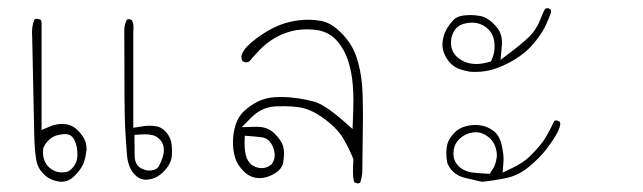

<svg xmlns="http://www.w3.org/2000/svg" viewBox="-20 -270 1540 460"><path d="M342.8 138.2Q340.3 138.7 335.9 138.7Q331.5 138.7 326.7 136.7Q314 133.3 307.6 123.5Q303.2 115.7 302.7 106Q302.2 90.8 302.2 65.4V53.2Q320.3 51.8 327.4 51.8Q334.5 51.8 339.4 52.7Q344.2 53.7 347.2 54.2Q353 56.2 356.7 58.8Q360.4 61.5 362.3 63.5Q372.6 73.7 372.6 89.8Q372.6 106 360.4 128.4Q358.9 130.4 358.4 131.3Q352.1 137.2 342.8 138.2ZM128.4 143.1Q111.8 143.1 99.1 132.3Q83 118.7 83 93.8Q83 90.3 84 84Q87.9 76.2 90.1 73.2Q92.3 70.3 93.8 68.8Q95.2 67.4 96.4 66.2Q97.7 64.9 99.1 63.7Q100.6 62.5 102.1 61.3Q103.5 60.1 105 59.1Q106.4 58.1 107.9 57.6Q111.3 55.7 114.7 54.7Q126.5 51.3 135.3 51.3Q138.7 51.3 142.1 51.8Q158.7 55.2 164.1 83.5Q165.5 92.3 165.5 100.6Q165.5 120.6 152.3 133.8Q148.9 137.7 142.6 141.1Q134.3 143.1 128.4 143.1ZM277.8 -196.3V-192.4Q277.8 0.5 279.8 35.4Q281.7 70.3 284.2 101.1Q287.1 135.7 307.1 152.3Q316.4 159.7 327.6 160.6Q353 160.6 371.8 141.4Q390.6 122.1 391.6 103Q392.1 97.2 392.1 91.3Q392.1 77.6 389.6 67.9Q386.2 54.7 375 43.5Q365.2 33.7 351.6 32.2Q345.7 31.2 336.7 31.2Q327.6 31.2 314.9 33.7L299.3 36.1V-194.3Q299.8 -199.2 299.8 -201.7Q299.8 -204.1 299.8 -206.5Q299.8 -213.9 295.9 -221.7L290.5 -224.1Q286.1 -224.1 283.7 -222.7Q277.8 -211.4 277.8 -196.3ZM56.6 -191.4Q56.6 -187.5 57.1 -183.1L62 52.2Q63 93.3 67.4 116.2Q71.8 135.7 87.4 149.7Q103 163.6 126.5 165.5Q144 165.5 157.7 152.3Q173.3 136.7 179 123.8Q184.6 110.8 186.5 94.2Q187.5 89.8 187.5 87.6Q187.5 85.4 187 82.5Q187 63 165.5 41.5Q150.9 26.9 128.4 26.9Q113.3 26.9 98.1 33.7L79.6 41.5V-211.4Q79.6 -212.9 79.6 -214.4Q79.6 -218.8 78.1 -222.2Q70.8 -225.1 70.8 -225.1Q65.9 -225.1 62.5 -223.6Q56.6 -209 56.6 -191.4Z M606.9 132.8Q597.7 132.8 587.9 127.9Q565.9 117.2 565.9 73.7Q565.9 71.3 566.4 55.2Q593.8 57.1 599.9 58.1Q606 59.1 608.4 59.1Q627 62.5 634.8 84.5Q638.2 93.3 638.2 101.1Q638.2 111.8 632.3 121.1L631.3 123L629.4 124.5Q619.1 132.8 606.9 132.8ZM848.1 136.2 849.6 5.9Q849.6 -42 847.2 -68.8Q844.2 -103.5 833.5 -134.8Q823.2 -165.5 796.9 -191.9Q772.5 -216.3 747.6 -220.2Q733.4 -222.7 719.2 -222.7Q672.9 -222.7 631.8 -201.7Q604 -187 582 -168Q562.5 -151.9 558.1 -135.3Q558.6 -128.4 561 -123.5Q567.9 -120.6 567.9 -120.6Q573.7 -120.6 577.6 -123Q584 -131.3 601.1 -149.4Q638.7 -188.5 689.9 -197.8Q702.6 -199.7 715.3 -199.7Q728 -199.7 740.7 -197.8Q769.5 -192.9 788.1 -171.4Q805.7 -150.9 814.2 -124Q822.8 -97.2 825.2 -66.4Q826.7 -49.8 826.7 -29.8Q826.7 -9.8 824.7 39.1L803.7 20.5Q777.8 -2 761.2 -12.5Q744.6 -22.9 734.9 -25.9Q692.4 -37.6 652.8 -37.6Q645 -37.6 637.7 -37.1Q616.7 -35.6 599.1 -27.3Q581.5 -19 565.9 -4.9Q551.3 8.3 544.9 27.8Q538.1 48.8 538.1 70.8Q538.1 89.4 543 106.9Q547.9 124.5 564 140.6Q580.1 156.7 602.1 156.7Q619.1 156.7 636.7 146.5Q656.2 135.3 658.7 118.2Q662.1 97.7 658.9 82.8Q655.8 67.9 637.7 49.8Q621.6 33.7 594.7 33.7Q593.3 33.7 559.1 34.7L582.5 11.2Q606.4 -12.7 638.7 -15.1Q648.4 -15.6 662.6 -15.6Q676.8 -15.6 695.8 -13.2Q726.1 -8.8 758.3 15.6Q790.5 40 803.7 64Q816.4 85.9 826.7 111.3Q825.7 128.4 825.7 138.2Q825.7 158.2 828.6 166.5Q835.4 169.4 835.4 169.4Q839.8 169.4 842.8 168Q848.1 153.3 848.1 136.2Z M1121.1 -116.7Q1095.7 -116.7 1077.6 -131.3Q1060.5 -145 1060.5 -167.5Q1060.5 -179.2 1064.2 -188Q1067.9 -196.8 1073.2 -202.6Q1081.1 -210.4 1091.6 -213.1Q1102.1 -215.8 1110.8 -215.8Q1129.4 -215.8 1144.5 -204.6Q1165 -189.5 1165 -158.7Q1165 -143.1 1158.7 -128.4L1156.2 -122.6L1149.9 -121.1Q1134.8 -116.7 1121.1 -116.7ZM1179.2 -126.5Q1182.6 -161.1 1182.6 -163.8Q1182.6 -166.5 1182.6 -169.4Q1182.6 -177.7 1180.7 -184.3Q1178.7 -190.9 1176.8 -194.8Q1171.4 -205.1 1160.2 -215.3Q1144.5 -230 1128.9 -231.9Q1118.2 -233.9 1108.6 -233.9Q1099.1 -233.9 1090.8 -232.9Q1075.7 -231.4 1066.4 -222.2Q1048.8 -203.6 1043 -183.1Q1040 -172.4 1040 -162.8Q1040 -153.3 1043 -145.5Q1047.9 -130.9 1058.1 -119.6Q1068.4 -108.9 1080.1 -104.7Q1091.8 -100.6 1106.4 -98.1Q1112.3 -97.7 1118.7 -97.7Q1146.5 -97.7 1170.9 -106.9Q1232.4 -130.4 1264.6 -173.3Q1280.8 -194.3 1287.8 -210Q1294.9 -225.6 1297.6 -233.4Q1300.3 -241.2 1300.3 -241.2Q1300.3 -245.1 1298.8 -247.6L1293.5 -250.5Q1288.6 -250.5 1285.6 -248.5Q1279.3 -236.3 1273.9 -221.9Q1268.6 -207.5 1256.8 -191.9Q1244.6 -176.3 1203.1 -144.5ZM1066.4 97.7Q1066.4 76.7 1081.1 62.5Q1094.7 49.8 1112.8 47.4Q1116.2 46.9 1119.6 46.9Q1139.2 46.9 1154.8 62.5Q1167 74.7 1169.9 94.2Q1170.4 98.1 1170.4 101.6Q1170.4 105 1169.9 108.2Q1169.4 111.3 1168.7 114.7Q1168 118.2 1167 121.3Q1166 124.5 1164.6 127.9Q1161.6 134.3 1157.2 140.1L1153.3 146.5Q1124.5 145 1109.9 143.1Q1090.8 140.1 1078.6 127.9Q1066.4 115.7 1066.4 97.7ZM1186.5 112.3Q1186.5 96.7 1181.6 76.2Q1175.8 52.7 1161.6 43Q1146.5 32.2 1130.4 30.3Q1124.5 29.3 1120.4 29.3Q1116.2 29.3 1110.6 29.8Q1105 30.3 1096.7 32.2Q1080.1 36.6 1069.8 46.9Q1059.6 57.1 1054.7 67.4Q1049.3 79.6 1049.3 96.7Q1049.3 107.4 1051.3 118.7Q1054.2 129.9 1065.4 141.1Q1076.7 151.9 1094.2 156.2L1134.8 165.5Q1165 162.6 1194.3 156.2Q1222.7 149.9 1247.6 129.4Q1273.4 107.9 1288.6 87.9Q1303.7 67.9 1309.3 58.3Q1314.9 48.8 1317.9 42.5Q1322.3 31.7 1322.3 26.9Q1322.3 23.9 1320.8 21.5L1314.5 18.6Q1313.5 18.6 1311.8 18.6Q1310.1 18.6 1308.1 19.5Q1291 55.2 1280.8 69.3Q1268.1 85.9 1250.7 103.3Q1233.4 120.6 1204.6 133.8L1184.1 143.6L1186 120.6Q1186.5 116.7 1186.5 112.3Z"/></svg>

Font: NaikaiFont
Style: ExtraLight
Weight: 200
Version: Version 1.89